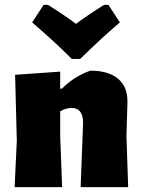

<svg xmlns="http://www.w3.org/2000/svg" viewBox="-20 -768 584 788"><path d="M425 -748 472 -676Q403 -618 309 -526H275Q205 -596 112 -676L159 -748H177Q253 -700 292 -670Q331 -700 407 -748ZM227 -474V-404H234Q286 -456 351 -478Q426 -478 465.5 -444Q505 -410 503 -346L499 -210L506 0H311L321 -264Q321 -325 274 -325Q251 -325 227 -311V-210L235 0H40L49 -190L42 -461Z"/></svg>

Font: Alegreya Sans Black
Style: Regular
Weight: 900
Designer: Juan Pablo del Peral
Foundry: Huerta Tipografica
Version: Version 2.007